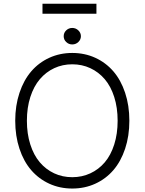

<svg xmlns="http://www.w3.org/2000/svg" viewBox="-20 -1029 797 1058"><path d="M378.2 -737.2Q446.7 -737.2 505 -710.6Q563.2 -683.9 604.6 -636Q646 -588.1 669.4 -517.9Q692.8 -447.8 692.8 -363.6Q692.8 -279.5 669.4 -209.3Q646 -139.2 604.6 -91.3Q563.2 -43.3 505 -16.7Q446.7 9.9 378.2 9.9Q309.7 9.9 251.6 -16.7Q193.5 -43.3 152 -91.4Q110.4 -139.6 87.2 -209.7Q63.9 -279.8 63.9 -363.6Q63.9 -447.4 87.4 -517.6Q110.8 -587.7 152.2 -635.8Q193.5 -683.9 251.8 -710.6Q310 -737.2 378.2 -737.2ZM128.2 -363.6Q128.2 -291.9 147 -233Q165.8 -174 199.2 -134.8Q232.6 -95.5 278.4 -74Q324.2 -52.6 378.2 -52.6Q431.8 -52.6 477.8 -73.9Q523.8 -95.2 557.2 -134.4Q590.6 -173.7 609.4 -232.6Q628.2 -291.5 628.2 -363.6Q628.2 -435.7 609.4 -494.7Q590.6 -553.6 557 -592.9Q523.4 -632.1 477.6 -653.4Q431.8 -674.7 378.2 -674.7Q324.6 -674.7 278.9 -653.4Q233.3 -632.1 199.8 -592.9Q166.2 -553.6 147.2 -494.7Q128.2 -435.7 128.2 -363.6ZM511.4 -1008.5V-953.5H214.1V-1008.5ZM411.8 -797.6Q397.7 -784.1 378.2 -784.1Q358.7 -784.1 344.8 -797.4Q331 -810.7 331 -829.5Q331 -848.4 344.8 -861.7Q358.7 -875 378.2 -875Q397.7 -875 411.8 -861.5Q425.8 -848 425.8 -829.5Q425.8 -811.1 411.8 -797.6Z"/></svg>

Font: Inter Light BETA
Style: Regular
Weight: 300
Designer: Rasmus Andersson
Foundry: rsms
Version: Version 3.011;git-f93a4a705